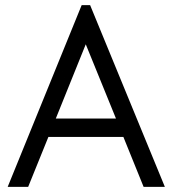

<svg xmlns="http://www.w3.org/2000/svg" viewBox="-20 -730 674 750"><path d="M624 0H541L462 -195H169L90 0H10L299 -710H332ZM315 -557 198 -267H433Z"/></svg>

Font: Tilda Sans
Style: Regular
Weight: 400
Designer: ParaType Ltd
Foundry: ParaType Ltd
Version: Version 1.002W